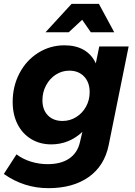

<svg xmlns="http://www.w3.org/2000/svg" viewBox="-35 -780 704 1000"><path d="M-15 126 51 24Q84 49 126.5 62Q169 75 213 75Q282 75 325 46Q368 17 381 -38L394 -93Q324 -28 232 -28Q173 -28 127 -56Q81 -84 56 -134Q31 -184 31 -249Q31 -331 66.5 -398.5Q102 -466 164 -505Q226 -544 301 -544Q360 -544 401.5 -520Q443 -496 464 -450L482 -538H635L531 -24Q509 84 427 142Q345 200 217 200Q90 200 -15 126ZM432 -300Q432 -351 403 -381.5Q374 -412 326 -412Q288 -412 256 -391.5Q224 -371 205 -335.5Q186 -300 186 -258Q186 -208 214.5 -179Q243 -150 291 -150Q329 -150 361.5 -170Q394 -190 413 -224.5Q432 -259 432 -300ZM560 -612H438L393 -677L323 -612H202L338 -760H480Z"/></svg>

Font: Gontserrat SemiBold
Style: Italic
Weight: 600
Italic angle: -11.3°
Designer: Julieta Ulanovsky
Foundry: Julieta Ulanovsky
Version: Version 6.001